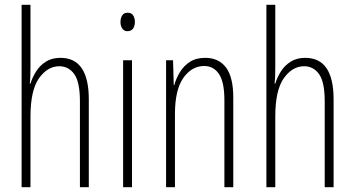

<svg xmlns="http://www.w3.org/2000/svg" viewBox="-20 -780 1478 800"><path d="M107 -503Q107 -480 106.5 -464.5Q106 -449 104 -432H107Q115 -458 130.5 -482.5Q146 -507 171 -523Q196 -539 232 -539Q350 -539 350 -366V0H313V-358Q313 -438 289.5 -471Q266 -504 227 -504Q178 -504 142.5 -454Q107 -404 107 -294V0H70V-760H107Z M512 -727Q528 -727 535 -715.5Q542 -704 542 -689Q542 -671 534 -660.5Q526 -650 511 -650Q497 -650 489.5 -661Q482 -672 482 -688Q482 -704 489 -715.5Q496 -727 512 -727ZM530 -529V0H493V-529Z M835 -539Q891 -539 921.5 -499Q952 -459 952 -373V0H915V-362Q915 -438 892.5 -471.5Q870 -505 831 -505Q779 -505 744 -455.5Q709 -406 709 -305V0H672V-529H701L704 -425H706Q714 -454 730 -480Q746 -506 771.5 -522.5Q797 -539 835 -539Z M1127 -503Q1127 -480 1126.5 -464.5Q1126 -449 1124 -432H1127Q1135 -458 1150.5 -482.5Q1166 -507 1191 -523Q1216 -539 1252 -539Q1370 -539 1370 -366V0H1333V-358Q1333 -438 1309.5 -471Q1286 -504 1247 -504Q1198 -504 1162.5 -454Q1127 -404 1127 -294V0H1090V-760H1127Z"/></svg>

Font: Noto Sans Khmer UI ExtraCondensed ExtraLight
Style: Regular
Weight: 200
Width: 2
Designer: Danh Hong and the Monotype Design Team
Foundry: Monotype Imaging Inc.
Version: Version 2.002; ttfautohint (v1.8.4.7-5d5b)